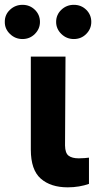

<svg xmlns="http://www.w3.org/2000/svg" viewBox="-76 -785 405 811"><path d="M54.2 -545.9H200.7L198.7 -170.4Q199.2 -138.2 213.9 -127.2Q228.5 -116.2 256.8 -116.2Q270.5 -116.2 281 -117.2Q291.5 -118.2 299.8 -119.1V-8.3Q280.8 -1.5 257.8 2.4Q234.9 6.3 210 6.3Q138.2 6.3 96.2 -30.5Q54.2 -67.4 54.2 -152.8ZM19 -620.1Q-11.7 -620.1 -33.9 -641.6Q-56.2 -663.1 -55.7 -692.4Q-56.2 -722.7 -33.9 -743.7Q-11.7 -764.6 19 -764.6Q49.8 -764.6 71.3 -743.7Q92.8 -722.7 92.8 -692.4Q92.8 -663.1 71.3 -641.6Q49.8 -620.1 19 -620.1ZM235.8 -620.1Q205.1 -620.1 183.1 -641.6Q161.1 -663.1 161.1 -692.4Q161.1 -722.7 183.1 -743.7Q205.1 -764.6 235.8 -764.6Q267.1 -764.6 288.3 -743.7Q309.6 -722.7 309.6 -692.4Q309.6 -663.1 288.3 -641.6Q267.1 -620.1 235.8 -620.1Z"/></svg>

Font: Inter Tight
Style: Bold
Weight: 700
Designer: Rasmus Andersson
Foundry: rsms
Version: Version 3.004; ttfautohint (v1.8.4.7-5d5b)